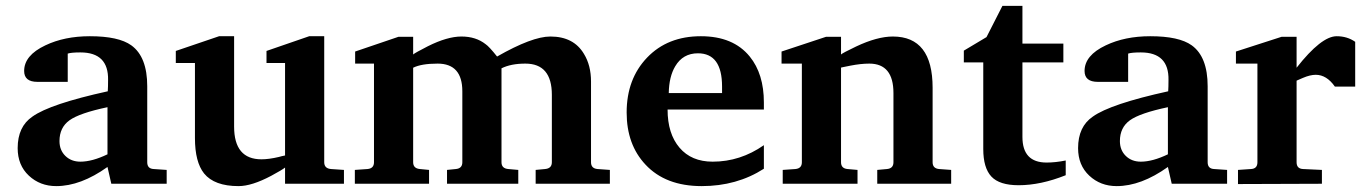

<svg xmlns="http://www.w3.org/2000/svg" viewBox="-20 -624 4632 652"><path d="M546 0H358L345 -57Q254 8 171 8Q116 8 78 -27.5Q40 -63 40 -121Q40 -194 90 -228Q150 -271 346 -314Q347 -329 347 -352Q349 -446 253 -446Q222 -446 210 -442V-346H107Q62 -346 62 -383Q62 -436 134 -470Q199 -501 285 -501Q383 -501 426 -470Q480 -431 480 -331V-73Q480 -51 502 -50L546 -47ZM345 -100V-260Q250 -240 216 -215.5Q182 -191 182 -145Q182 -114 202 -94.5Q222 -75 253 -75Q293 -75 345 -100Z M1148 0H948V-55Q938 -47 901 -27Q835 8 790 8Q708 8 673 -35Q642 -74 642 -155V-410H577V-451L724 -501H775V-194Q775 -83 868 -83Q893 -83 927 -91Q937 -94 948 -96V-410H885V-451L1030 -501H1081V-73Q1081 -52 1104 -50L1148 -47Z M2051 0H1799V-47L1831 -50Q1854 -52 1854 -73V-302Q1854 -408 1764 -408Q1715 -408 1683 -392V-73Q1683 -52 1706 -50L1740 -47V0H1498V-47L1528 -50Q1550 -52 1550 -73V-314Q1550 -408 1466 -408Q1411 -408 1383 -394V-73Q1383 -52 1406 -50L1437 -47V0H1185V-47L1228 -50Q1250 -52 1250 -73V-408H1186V-449L1333 -499H1383V-439Q1388 -444 1433 -467Q1499 -500 1547 -500Q1596 -500 1629 -474Q1641 -466 1668 -432Q1787 -500 1849 -500Q1928 -500 1963 -441Q1987 -402 1987 -347V-73Q1987 -52 2009 -50L2051 -47Z M2574 -51Q2482 8 2363 8Q2240 8 2172 -65Q2108 -133 2108 -242Q2108 -356 2177.5 -428.5Q2247 -501 2360 -501Q2470 -501 2526 -432Q2574 -373 2574 -276V-252H2247Q2247 -170 2287.5 -122.5Q2328 -75 2400 -75Q2494 -75 2574 -131ZM2432 -308V-330Q2432 -443 2350 -443Q2299 -443 2273 -399Q2252 -364 2251 -308Z M3210 0H2959V-47L2992 -50Q3014 -52 3014 -73V-308Q3014 -408 2932 -408Q2903 -408 2867.5 -401Q2832 -394 2835 -394Q2835 -394 2836 -395V-73Q2836 -52 2858 -50L2892 -47V0H2638V-47L2681 -50Q2703 -52 2703 -73V-408H2634V-449L2785 -499H2836V-439Q2841 -444 2887 -466Q2959 -500 3012 -500Q3147 -500 3147 -326V-73Q3147 -52 3169 -50L3210 -47Z M3599 -29Q3514 5 3439 5Q3374 5 3346.5 -24.5Q3319 -54 3319 -118V-412H3253V-452L3330 -498L3384 -604H3452V-476H3591V-412H3452V-159Q3452 -72 3534 -72Q3564 -72 3599 -79Z M4147 0H3959L3946 -57Q3855 8 3772 8Q3717 8 3679 -27.5Q3641 -63 3641 -121Q3641 -194 3691 -228Q3751 -271 3947 -314Q3948 -329 3948 -352Q3950 -446 3854 -446Q3823 -446 3811 -442V-346H3708Q3663 -346 3663 -383Q3663 -436 3735 -470Q3800 -501 3886 -501Q3984 -501 4027 -470Q4081 -431 4081 -331V-73Q4081 -51 4103 -50L4147 -47ZM3946 -100V-260Q3851 -240 3817 -215.5Q3783 -191 3783 -145Q3783 -114 3803 -94.5Q3823 -75 3854 -75Q3894 -75 3946 -100Z M4582 -330H4513Q4485 -370 4448 -370Q4429 -370 4404.5 -359.5Q4380 -349 4381 -349Q4381 -350 4383 -352V-73Q4383 -51 4405 -50L4469 -47V0L4184 1V-47L4228 -50Q4250 -51 4250 -73V-408H4177V-449L4332 -499H4383V-394Q4467 -501 4519 -501Q4555 -501 4582 -482Z"/></svg>

Font: Apparatus SIL
Style: Bold
Weight: 700
Version: Version 1.0